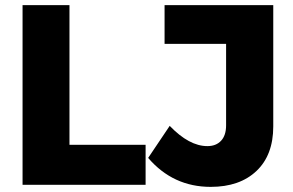

<svg xmlns="http://www.w3.org/2000/svg" viewBox="-20 -721 1142 749"><path d="M68 -701H251V-156H548V0H68ZM1046 -228Q1046 -116 980.5 -54Q915 8 802 8Q655 8 558 -105L642 -230Q718 -151 789 -151Q823 -151 842.5 -172Q862 -193 862 -232V-550H622V-701H1046Z"/></svg>

Font: Montserrat arm
Style: Bold
Weight: 700
Designer: Julieta Ulanovsky
Foundry: Julieta Ulanovsky
Version: Version 6.000;PS 006.000;hotconv 1.0.88;makeotf.lib2.5.64775